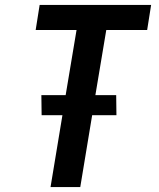

<svg xmlns="http://www.w3.org/2000/svg" viewBox="-20 -755 640 775"><path d="M184 0 232 -290H148L147 -371H245L289 -634H124L140 -735H590L574 -634H409L365 -371H449L450 -290H352L304 0Z"/></svg>

Font: Iosevka Aile
Style: Bold Italic
Weight: 700
Italic angle: -9°
Designer: Belleve Invis
Foundry: Belleve Invis
Version: Version 28.0.1; ttfautohint (v1.8.4)